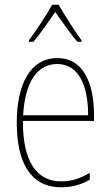

<svg xmlns="http://www.w3.org/2000/svg" viewBox="-20 -783 468 813"><path d="M228 -763H201C177 -720 129 -647 103 -613V-606H121C151 -640 188 -695 214 -732C242 -693 277 -641 308 -606H325V-613C305 -638 254 -718 228 -763ZM223 -537C106 -537 51 -423 51 -263C51 -97 108 10 239 10C287 10 325 -2 360 -22V-51C317 -26 282 -15 239 -15C131 -15 76 -106 77 -271H378V-298C378 -424 337 -537 223 -537ZM223 -512C314 -512 354 -417 353 -295H78C86 -440 140 -512 223 -512Z"/></svg>

Font: Noto Sans Sinhala UI Condensed Thin
Style: Regular
Weight: 100
Width: 3
Designer: Jelle Bosma - Monotype Design Team
Foundry: Monotype Imaging Inc.
Version: Version 2.006